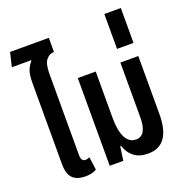

<svg xmlns="http://www.w3.org/2000/svg" viewBox="-149 -983 1085 1127"><g transform="rotate(-20 394.0 -419.0)"><path d="M194 10Q143 10 116 -16.5Q89 -43 89 -106V-611Q89 -667 101 -694Q113 -721 128 -736L127 -740H7L28 -828H270V-740Q242 -740 221.5 -715.5Q201 -691 201 -628V-120Q201 -81 228 -81Q241 -81 254 -88L265 -7Q251 2 232.5 6Q214 10 194 10Z M587 10Q532 10 499 -16Q466 -42 452 -86H446L434 0H349V-548H461V-258Q461 -177 483.5 -134.5Q506 -92 548 -92Q615 -92 615 -206V-548H727V-186Q727 10 587 10Z M624 -630V-848H727V-630Z"/></g></svg>

Font: Noto Sans Thai ExtCond SemBd
Style: Regular
Weight: 600
Width: 2
Designer: Monotype Design Team
Foundry: Monotype Imaging Inc.
Version: Version 2.002; ttfautohint (v1.8.4.7-5d5b)